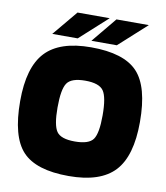

<svg xmlns="http://www.w3.org/2000/svg" viewBox="-88 -868 821 952"><g transform="rotate(10 322.5 -392.0)"><path d="M624 -314Q624 -142 552.5 -65.5Q481 11 322 11Q157 11 89 -62Q21 -135 21 -314Q21 -484 92.5 -560.5Q164 -637 322 -637Q487 -637 555.5 -564.5Q624 -492 624 -314ZM209 -314Q209 -225 230.5 -194Q252 -163 322 -163Q393 -163 414.5 -193.5Q436 -224 436 -314Q436 -406 414 -437.5Q392 -469 322 -469Q252 -469 230.5 -437.5Q209 -406 209 -314ZM225 -795H387L248 -669H120ZM421 -795H584L445 -669H317Z"/></g></svg>

Font: Blinker ExtraBold
Style: Regular
Weight: 800
Designer: Juergen Huber
Foundry: supertype
Version: Version 1.017;hotconv 1.0.117;makeotfexe 2.5.65602